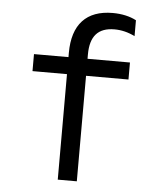

<svg xmlns="http://www.w3.org/2000/svg" viewBox="-53 -796 706 843"><g transform="rotate(5 300.0 -375.0)"><path d="M233 0H317V-465H504V-540H317V-559C317 -640 352 -679 424 -679C454 -679 484 -672 514 -657V-727C486 -742 450 -750 410 -750C294 -750 233 -684 233 -559V-540H81V-465H233Z"/></g></svg>

Font: CommitMonoNiceRocks
Style: Regular
Weight: 400
Monospace: yes
Designer: Eigil Nikolajsen
Foundry: Eigil Nikolajsen
Version: Version 1.143